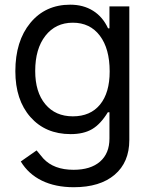

<svg xmlns="http://www.w3.org/2000/svg" viewBox="-20 -576 656 812"><path d="M443.8 -273.9Q443.8 -370.1 402.3 -425Q360.8 -480 288.1 -480Q215.3 -480 172.1 -424.8Q128.9 -369.6 128.9 -275.9Q128.9 -186.5 171.6 -135.3Q214.4 -84 288.1 -84Q362.3 -84 403.1 -133.8Q443.8 -183.6 443.8 -273.9ZM442.9 -548.8H526.9V16.1Q526.9 110.4 464.8 163.1Q402.8 215.8 292 215.8Q214.4 215.8 157.2 188Q100.1 160.2 67.9 106.9L134.8 60.1L163.1 94.2Q207.5 142.1 291 142.1Q363.3 142.1 403.1 107.4Q442.9 72.8 442.9 9.8V-101.1H436Q405.3 -50.8 369.4 -29.8Q333.5 -8.8 278.8 -8.8Q172.4 -8.8 108.6 -81.1Q44.9 -153.3 44.9 -274.9Q44.9 -402.3 108.4 -479.2Q171.9 -556.2 276.9 -556.2Q332.5 -556.2 373.5 -530.5Q414.6 -504.9 437 -456.1H442.9Z"/></svg>

Font: Telcell.Market
Style: Regular
Weight: 400
Designer: Rasmus Andersson, Sedrak Mkrtchyan
Version: Version 3.019;git-0a5106e0b